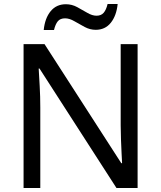

<svg xmlns="http://www.w3.org/2000/svg" viewBox="-20 -933 800 953"><path d="M663 0H558L176 -593H172Q174 -558 177 -506Q180 -454 180 -399V0H97V-714H201L582 -123H586Q585 -139 583.5 -171Q582 -203 580.5 -241Q579 -279 579 -311V-714H663ZM197 -784Q203 -843 231.5 -877.5Q260 -912 307 -912Q337 -912 363.5 -897.5Q390 -883 414 -869Q438 -855 459 -855Q482 -855 494.5 -869.5Q507 -884 514 -913H564Q558 -855 530 -820Q502 -785 455 -785Q427 -785 400.5 -799Q374 -813 349.5 -827.5Q325 -842 303 -842Q279 -842 267 -827.5Q255 -813 248 -784Z"/></svg>

Font: Noto Sans Gunjala Gondi
Style: Regular
Weight: 400
Designer: Ek Type
Foundry: Ek Type
Version: Version 1.004